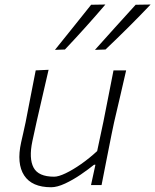

<svg xmlns="http://www.w3.org/2000/svg" viewBox="-20 -798 670 828"><path d="M200.5 9.5Q117.5 9.5 84.2 -41.5Q51 -92.5 71 -183.5Q75.5 -203.5 80.2 -224Q85 -244.5 90.5 -271Q102.5 -333 112.8 -386Q123 -439 134 -494.5L189.5 -497Q176.5 -441 164.2 -387.5Q152 -334 138 -273.5L119.5 -188.5Q104 -114.5 124.8 -75.2Q145.5 -36 213.5 -36Q232.5 -36 263.2 -50.8Q294 -65.5 329.8 -90.5Q365.5 -115.5 399 -146.5L426 -273.5Q438 -334 448.2 -386Q458.5 -438 469.5 -494.5H524Q511 -439 499 -386Q487 -333 472 -270.5L461.5 -220.5Q449.5 -160 439.2 -108Q429 -56 418 0H372.5L391.5 -87.5H385.5Q361.5 -68 328.2 -45.2Q295 -22.5 260.8 -6.5Q226.5 9.5 200.5 9.5ZM389.5 -583Q434 -632.5 477.5 -681Q521 -729.5 565 -777.5L629.5 -778.5Q584 -730.5 534.8 -681.5Q485.5 -632.5 435 -584.5ZM217 -583Q257 -632.5 295.8 -681Q334.5 -729.5 373 -777.5L434.5 -778.5Q393.5 -730.5 349.5 -681.5Q305.5 -632.5 260 -584.5Z"/></svg>

Font: Commissioner Loud ExtraLight
Style: Italic
Weight: 200
Italic angle: -12°
Designer: Kostas Bartsokas
Foundry: Kostas Bartsokas
Version: Version 1.000; ttfautohint (v1.8.3)